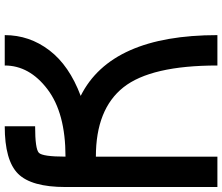

<svg xmlns="http://www.w3.org/2000/svg" viewBox="-82 -832 915 790"><g transform="rotate(-90 375.0 -437.5)"><path d="M0 -625Q0 -765.6 54.7 -820.3Q109.4 -875 250 -875V-750Q156.2 -750 140.6 -734.4Q125 -718.8 125 -625Q304.7 -625 402.3 -699.2Q500 -773.4 500 -875H625Q625 -773.4 562.5 -691.4Q500 -609.4 375 -562.5Q625 -437.5 625 0H500Q500 -273.4 410.2 -386.7Q320.3 -500 125 -500V0H0Z"/></g></svg>

Font: CraftyPE
Style: Regular
Weight: 400
Designer: Erek Butcher
Foundry: Haunted Coop
Version: Version 0.018;April 4, 2024;FontCreator 15.0.0.2962 64-bit